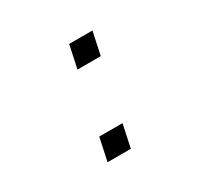

<svg xmlns="http://www.w3.org/2000/svg" viewBox="-112 -642 823 786"><g transform="rotate(-30 300.0 -249.0)"><path d="M189 0 212 -108H322L299 0ZM272 -390 295 -498H405L382 -390Z"/></g></svg>

Font: Geist Mono Light
Style: Italic
Weight: 300
Italic angle: -12°
Monospace: yes
Designer: Basement.studio, Andrés Briganti, Mateo Zaragoza
Foundry: Basement.studio, Vercel, Andrés Briganti, Guido Ferreyra, Mateo Zaragoza
Version: Version 1.500; ttfautohint (v1.8.4.7-5d5b)